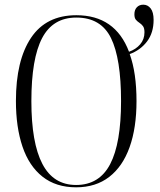

<svg xmlns="http://www.w3.org/2000/svg" viewBox="-20 -790 683 820"><path d="M305 10Q219 10 161.5 -35.5Q104 -81 76 -164Q48 -247 48 -359Q48 -532 112.5 -628.5Q177 -725 306 -725Q472 -725 531 -569Q560 -579 578.5 -600.5Q597 -622 597 -652Q597 -670 590.5 -678.5Q584 -687 575.5 -692.5Q567 -698 560.5 -705.5Q554 -713 554 -729Q554 -748 564.5 -759Q575 -770 592 -770Q611 -770 623.5 -754Q636 -738 636 -705Q636 -650 608 -613Q580 -576 534 -559Q563 -479 563 -358Q563 -244 533.5 -161.5Q504 -79 446.5 -34.5Q389 10 305 10ZM305 0Q404 0 450.5 -89Q497 -178 497 -358Q497 -540 454 -627.5Q411 -715 306 -715Q206 -715 160 -627.5Q114 -540 114 -358Q114 -180 161 -90Q208 0 305 0Z"/></svg>

Font: Noto Serif Display Condensed Light
Style: Regular
Weight: 300
Width: 3
Designer: Monotype Design Team
Foundry: Monotype Imaging Inc.
Version: Version 2.009